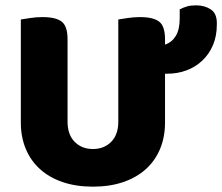

<svg xmlns="http://www.w3.org/2000/svg" viewBox="-20 -681 832 719"><path d="M598 -405V-222Q598 -168 579.5 -123.5Q561 -79 526 -47.5Q491 -16 441 1Q391 18 328 18Q265 18 215 1Q165 -16 130 -47.5Q95 -79 76.5 -123.5Q58 -168 58 -222V-608Q70 -610 93 -613.5Q116 -617 139 -617Q189 -617 211 -600Q233 -583 233 -534V-225Q233 -177 259.5 -150Q286 -123 328 -123Q370 -123 396.5 -150Q423 -177 423 -225V-608Q435 -610 458 -613.5Q481 -617 504 -617Q554 -617 576 -600Q598 -583 598 -534V-514Q623 -522 638 -546Q653 -570 653 -612V-646Q667 -653 680.5 -657Q694 -661 714 -661Q746 -661 769 -646Q792 -631 792 -595V-589Q792 -546 777.5 -512Q763 -478 737.5 -454Q712 -430 678.5 -417.5Q645 -405 607 -405Z"/></svg>

Font: Baloo Bhai 2 ExtraBold
Style: Regular
Weight: 800
Designer: Supriya Tembe, Noopur Datye and Ek Type
Foundry: Ek Type
Version: Version 1.640;PS 1.000;hotconv 16.6.51;makeotf.lib2.5.65220;